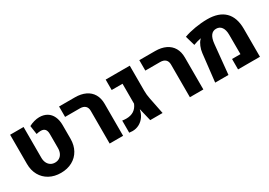

<svg xmlns="http://www.w3.org/2000/svg" viewBox="4 -1276 2744 1962"><g transform="rotate(-30 1376.0 -295.5)"><path d="M79.1 -242.2V-586.4H237.8V-223.6Q237.8 -189.9 250 -164.1Q262.2 -138.2 284.7 -124Q307.1 -109.9 335.9 -109.9Q365.2 -109.9 387.7 -124Q410.2 -138.2 422.4 -164.1Q434.6 -189.9 434.6 -223.6V-390.1Q434.6 -427.7 418.5 -446.3Q402.3 -464.8 369.1 -464.8Q349.1 -464.8 317.4 -458L302.7 -559.6Q329.6 -574.7 363.3 -584Q397 -593.3 425.3 -593.3Q477.5 -593.3 515.4 -570.6Q553.2 -547.9 573.2 -504.9Q593.3 -461.9 593.3 -402.8V-242.2Q593.3 -167 561.3 -109.4Q529.3 -51.8 470.9 -20Q412.6 11.7 336.4 11.7Q260.3 11.7 201.9 -20Q143.6 -51.8 111.3 -109.4Q79.1 -167 79.1 -242.2Z M915 -385.7Q915 -423.3 893.6 -443.4Q872.1 -463.4 831.5 -463.4H656.7V-586.4H843.3Q915 -586.4 967 -561.5Q1019 -536.6 1046.4 -489.7Q1073.7 -442.9 1073.7 -377.4V0H915Z M1143.6 3.9V-139.2Q1166.5 -135.3 1191.4 -135.3Q1296.4 -135.7 1334.5 -228V-463.4H1206.5V-586.4H1490.7V-290Q1490.7 -242.7 1500.5 -195.3L1539.6 0H1393.6L1358.4 -146.5H1355.5Q1348.1 -103 1323.7 -68.1Q1299.3 -33.2 1262.5 -13.2Q1225.6 6.8 1182.1 6.8Q1162.1 6.8 1143.6 3.9Z M1861.8 -385.7Q1861.8 -423.3 1840.3 -443.4Q1818.8 -463.4 1778.3 -463.4H1603.5V-586.4H1790Q1861.8 -586.4 1913.8 -561.5Q1965.8 -536.6 1993.2 -489.7Q2020.5 -442.9 2020.5 -377.4V0H1861.8Z M2197.3 -326.2Q2201.7 -365.2 2216.6 -401.1Q2231.4 -437 2251.5 -457.5Q2256.3 -462.4 2258.3 -463.4L2257.8 -465.8Q2238.8 -462.4 2212.6 -455.1Q2186.5 -447.8 2168.5 -440.4L2135.3 -555.2Q2191.4 -576.2 2267.6 -588.9Q2343.8 -601.6 2412.6 -601.6Q2547.9 -601.6 2617.9 -533Q2688 -464.4 2688.5 -330.6V0H2430.2V-123H2529.3L2528.8 -352.1Q2528.8 -409.2 2506.3 -440.7Q2483.9 -472.2 2442.9 -472.2Q2363.3 -472.2 2351.1 -347.2L2316.9 0H2160.2Z"/></g></svg>

Font: Heebo ExtraBold
Style: Regular
Weight: 800
Designer: Oded Ezer
Foundry: Meir Sadan
Version: Version 2.001; ttfautohint (v1.5.14-ce02) -l 8 -r 50 -G 200 